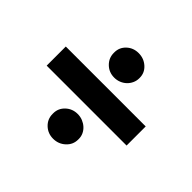

<svg xmlns="http://www.w3.org/2000/svg" viewBox="-133 -754 858 858"><g transform="rotate(45 296.5 -324.5)"><path d="M44 -264.6H549V-385.4H44ZM295.2 -53.8Q328.6 -53.8 352.9 -76Q377.2 -98.2 377.2 -130.6V-134.8Q377.2 -150.4 370.7 -164Q364.2 -177.6 352.9 -187.8Q341.6 -198 326.8 -204Q312 -210 295.2 -210Q261.8 -210 238.5 -188.1Q215.2 -166.2 215.2 -134.8V-130.6Q215.2 -98.2 238.5 -76Q261.8 -53.8 295.2 -53.8ZM295.2 -440Q312 -440 326.8 -446Q341.6 -452 352.6 -462.5Q363.6 -473 370.1 -487.1Q376.6 -501.2 376.6 -516.8V-520.4Q376.6 -551.8 352.6 -573.4Q328.6 -595 295.2 -595Q261.8 -595 238.8 -573.4Q215.8 -551.8 215.8 -520.4V-516.8Q215.8 -485 238.8 -462.5Q261.8 -440 295.2 -440Z"/></g></svg>

Font: Fixel Variable
Style: Regular
Weight: 100
Width: 3
Designer: AlfaBravo + MacPaw
Foundry: Kyrylo Tkachov, Marchela Mozhyna, Serhii Makarenko, Maria Weinstein, Zakhar Kryvoshyya
Version: Version 1.211